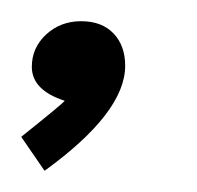

<svg xmlns="http://www.w3.org/2000/svg" viewBox="-32 -96 186 181"><path d="M86 -34Q86 10 10 65L-12 33Q28 1 29 -1Q-2 -11 -2 -33Q-2 -51 11.5 -63.5Q25 -76 44.5 -76Q64 -76 75 -64.5Q86 -53 86 -34Z"/></svg>

Font: Marck Script
Style: Regular
Weight: 400
Designer: Denis Masharov, Marck Fogel
Foundry: Denis Masharov
Version: Version 1.002